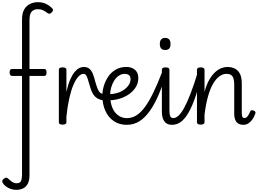

<svg xmlns="http://www.w3.org/2000/svg" viewBox="-69 -1139 2390 1778"><path d="M80 619Q53 619 28.5 610Q4 601 -15 586.5Q-34 572 -45 553Q-51 542 -47 532Q-43 522 -30 514Q-18 506 -9.5 506.5Q-1 507 9 517Q25 533 44 545.5Q63 558 86 558Q116 558 125.5 537Q135 516 135 479V-436H42Q32 -436 26 -444Q20 -452 20 -468Q20 -500 41 -500H135V-958Q135 -1017 155.5 -1052Q176 -1087 210 -1103Q244 -1119 281 -1119Q326 -1119 360 -1101.5Q394 -1084 415 -1061Q424 -1052 421.5 -1042.5Q419 -1033 409 -1023Q399 -1013 389.5 -1012Q380 -1011 371 -1018Q350 -1034 329.5 -1044Q309 -1054 282 -1054Q247 -1054 225.5 -1033Q204 -1012 204 -951V-500H343Q362 -500 362 -468Q362 -436 343 -436H204V482Q204 533 188 563Q172 593 144 606Q116 619 80 619Z M510 15Q493 15 484.5 9.5Q476 4 476 -7V-493Q476 -504 484.5 -509.5Q493 -515 510 -515Q528 -515 537 -509.5Q546 -504 546 -493V-288Q561 -355 580 -399.5Q599 -444 620.5 -470.5Q642 -497 663.5 -508Q685 -519 705 -519Q720 -519 727.5 -509.5Q735 -500 734.5 -487Q734 -474 726.5 -464.5Q719 -455 704 -455Q681 -455 657 -429.5Q633 -404 611.5 -354.5Q590 -305 573 -230.5Q556 -156 546 -59V-7Q546 4 537 9.5Q528 15 510 15Z M899 -208Q858 -213 831.5 -229Q805 -245 788 -277Q771 -309 757 -362Q743 -416 732.5 -435.5Q722 -455 705 -455Q690 -455 682.5 -464.5Q675 -474 675.5 -487Q676 -500 683 -509.5Q690 -519 706 -519Q739 -519 759 -502Q779 -485 791.5 -453.5Q804 -422 814 -380Q827 -334 838 -310Q849 -286 863.5 -277Q878 -268 900 -265Q914 -263 920.5 -253.5Q927 -244 926 -233.5Q925 -223 918 -215Q911 -207 899 -208Z M931 -266Q972 -266 1009.5 -276Q1047 -286 1076 -305.5Q1105 -325 1122.5 -351Q1140 -377 1140 -406Q1140 -432 1125 -443.5Q1110 -455 1086 -455Q1057 -455 1032 -438.5Q1007 -422 989 -393.5Q971 -365 961 -330.5Q951 -296 951 -261Q951 -207 963 -166Q975 -125 996.5 -98.5Q1018 -72 1046 -58.5Q1074 -45 1105 -45Q1117 -45 1123.5 -35.5Q1130 -26 1130 -14Q1130 -2 1124 7.5Q1118 17 1105 17Q1036 17 985.5 -17Q935 -51 907 -112Q879 -173 879 -253Q879 -298 893 -344.5Q907 -391 934.5 -431Q962 -471 1004 -495Q1046 -519 1101 -519Q1136 -519 1161 -506Q1186 -493 1199 -470.5Q1212 -448 1212 -416Q1212 -373 1190.5 -336Q1169 -299 1131.5 -271Q1094 -243 1044.5 -227Q995 -211 938 -210Z M1105 17Q1096 17 1091.5 7.5Q1087 -2 1087 -14Q1087 -26 1091.5 -35.5Q1096 -45 1105 -45Q1154 -45 1195.5 -71.5Q1237 -98 1275.5 -151.5Q1314 -205 1352.5 -285Q1391 -365 1432 -471Q1436 -481 1447.5 -481Q1459 -481 1467.5 -474Q1476 -467 1473 -457Q1438 -350 1400.5 -262.5Q1363 -175 1319 -112.5Q1275 -50 1222.5 -16.5Q1170 17 1105 17Z M1525 17Q1506 17 1489 11.5Q1472 6 1459 -8Q1446 -22 1438 -45.5Q1430 -69 1430 -106V-493Q1430 -504 1439 -509.5Q1448 -515 1464 -515Q1482 -515 1491 -509.5Q1500 -504 1500 -493V-115Q1500 -77 1508.5 -61Q1517 -45 1538 -45Q1550 -45 1555.5 -35.5Q1561 -26 1559.5 -14Q1558 -2 1549.5 7.5Q1541 17 1525 17ZM1461 -676Q1436 -676 1423.5 -690Q1411 -704 1411 -732Q1411 -760 1423.5 -774Q1436 -788 1461 -788Q1486 -788 1498 -774Q1510 -760 1510 -732Q1511 -704 1498.5 -690Q1486 -676 1461 -676Z M1523 17Q1510 17 1504 7.5Q1498 -2 1499 -14Q1500 -26 1509 -35.5Q1518 -45 1535 -45Q1558 -45 1583 -67Q1608 -89 1636 -139.5Q1664 -190 1696.5 -274.5Q1729 -359 1767 -484Q1770 -495 1781 -497Q1792 -499 1801.5 -492.5Q1811 -486 1807 -473Q1775 -345 1744 -252.5Q1713 -160 1679.5 -100.5Q1646 -41 1608 -12Q1570 17 1523 17Z M2184 17Q2164 17 2148 10.5Q2132 4 2121.5 -8.5Q2111 -21 2105.5 -40.5Q2100 -60 2100 -85V-355Q2100 -389 2093.5 -411Q2087 -433 2071.5 -444Q2056 -455 2028 -455Q1994 -455 1962.5 -432Q1931 -409 1904 -363Q1877 -317 1857 -245.5Q1837 -174 1825 -77V-7Q1825 4 1816 9.5Q1807 15 1789 15Q1772 15 1763.5 9.5Q1755 4 1755 -7V-493Q1755 -504 1763.5 -509.5Q1772 -515 1789 -515Q1807 -515 1816 -509.5Q1825 -504 1825 -493V-288Q1843 -355 1868.5 -399.5Q1894 -444 1923 -470.5Q1952 -497 1981 -508Q2010 -519 2036 -519Q2073 -519 2103.5 -505Q2134 -491 2152 -457.5Q2170 -424 2170 -365V-98Q2170 -80 2172 -68.5Q2174 -57 2179.5 -51.5Q2185 -46 2194 -46Q2205 -46 2213.5 -52Q2222 -58 2230.5 -71.5Q2239 -85 2248 -107Q2252 -116 2259.5 -118Q2267 -120 2279 -115Q2291 -111 2295 -104Q2299 -97 2296 -89Q2285 -55 2267.5 -31.5Q2250 -8 2229.5 4.5Q2209 17 2184 17Z"/></svg>

Font: Playwrite FR Moderne Light
Style: Regular
Weight: 300
Version: Version 1.002